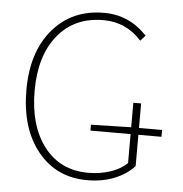

<svg xmlns="http://www.w3.org/2000/svg" viewBox="-50 -721 746 781"><g transform="rotate(5 323.0 -330.0)"><path d="M334 12.2Q208 12.2 132.1 -81.8Q56.2 -175.8 56.2 -332Q56.2 -487.3 134.8 -579.6Q213.4 -671.9 344.2 -671.9Q446.8 -671.9 520 -594.2L500 -571.8Q437 -642.1 344.2 -642.1Q226.1 -642.1 158 -558.6Q89.8 -475.1 89.8 -332Q89.8 -188.5 155.8 -103.3Q221.7 -18.1 335.9 -18.1Q384.3 -18.1 426.5 -32.2Q468.8 -46.4 494.1 -71.8V-189.9H330.1V-213.9L494.1 -217.8V-317.9H525.9V-217.8H620.1V-189.9H525.9V-62Q494.6 -27.8 445.6 -7.8Q396.5 12.2 334 12.2Z"/></g></svg>

Font: Source Sans 3 ExtraLight
Style: Regular
Weight: 200
Designer: Paul D. Hunt
Foundry: Adobe
Version: Version 3.052;hotconv 1.1.0;makeotfexe 2.6.0